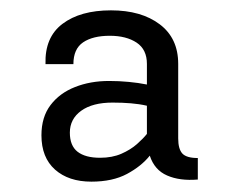

<svg xmlns="http://www.w3.org/2000/svg" viewBox="-20 -901 457 373"><path d="M265.4 -736.8Q248.5 -740.2 230 -741.9Q211.4 -743.7 191.7 -743.7Q155.5 -743.7 125.7 -731.9Q95.9 -720.2 78.2 -696.9Q60.5 -673.6 60.5 -638.2Q60.5 -595 86.9 -571.5Q113.3 -548.1 157.5 -548.1Q198.7 -548.1 226.7 -563.1Q254.6 -578.1 271 -598.6Q280 -570.8 304.6 -560.1Q329.1 -549.3 364.3 -552.2V-594Q342.3 -594 334.2 -602.8Q326.2 -611.6 326.2 -632.1V-776.9Q326.2 -826.7 290.3 -853.8Q254.4 -880.9 195.6 -880.9Q136 -880.9 101.3 -854.6Q66.7 -828.4 68.4 -776.4H122.6Q122.6 -805.9 141.4 -818.7Q160.2 -831.5 193.4 -831.5Q225.3 -831.5 245.4 -818.2Q265.4 -804.9 265.4 -776.9ZM265.4 -695.6V-640.9Q258.5 -632.1 246.1 -621.1Q233.6 -610.1 215.8 -602.3Q198 -594.5 174.3 -594.5Q145.8 -594.5 130.7 -606.2Q115.7 -617.9 115.7 -643.3Q115.7 -669.9 137.7 -685.8Q159.7 -701.7 198.7 -701.7Q218.3 -701.7 234.4 -700.3Q250.5 -699 265.4 -695.6Z"/></svg>

Font: Estedad-FD-VF Thin
Style: Regular
Weight: 100
Designer: Amin Abedi
Version: Version 5.0